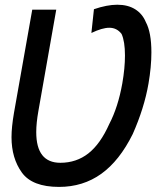

<svg xmlns="http://www.w3.org/2000/svg" viewBox="-20 -766 644 792"><path d="M27.5 -200Q27.5 -241 37.5 -299.5L113 -726H212L138.5 -309Q129.5 -258.5 129.5 -221Q129.5 -94.5 229 -94.5Q295 -94.5 344.5 -133.2Q394 -172 431 -255Q467 -324 484.5 -422Q495.5 -485 495.5 -537Q495.5 -595 481.5 -626Q462 -651.5 431 -651.5Q401.5 -651.5 357 -630L367.5 -728Q421.5 -746.5 464 -746.5Q507.5 -746.5 537.5 -727.8Q567.5 -709 581.5 -675Q604.5 -632.5 604.5 -550Q604.5 -490.5 592.5 -421Q575 -320 527.5 -213Q473 -103 397.8 -49Q322.5 5 223.5 5Q113 5 70.2 -54.2Q27.5 -113.5 27.5 -200Z"/></svg>

Font: JuliaMono SemiBoldItalic
Style: Regular
Weight: 600
Italic angle: -9°
Monospace: yes
Designer: cormullion
Foundry: corm
Version: Version 0.049; ttfautohint (v1.8.4)